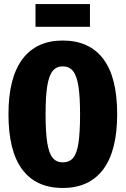

<svg xmlns="http://www.w3.org/2000/svg" viewBox="-20 -914 623 952"><path d="M561 -348Q561 -167 492 -74.5Q423 18 291 18Q159 18 90.5 -73.5Q22 -165 22 -348Q22 -528 91 -620.5Q160 -713 291 -713Q423 -713 492 -622Q561 -531 561 -348ZM206 -348Q206 -257 214.5 -205Q223 -153 241.5 -131Q260 -109 291 -109Q324 -109 342.5 -131Q361 -153 369 -204.5Q377 -256 377 -348Q377 -437 368.5 -488.5Q360 -540 341.5 -562.5Q323 -585 291 -585Q260 -585 241.5 -562.5Q223 -540 214.5 -488.5Q206 -437 206 -348ZM426 -781H156V-894H426Z"/></svg>

Font: Fira Sans Extra Condensed ExtraBold
Style: Regular
Weight: 800
Width: 1
Designer: Carrois Corporate & Edenspiekermann AG
Foundry: Carrois Corporate GbR & Edenspiekermann AG
Version: Version 4.203